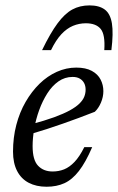

<svg xmlns="http://www.w3.org/2000/svg" viewBox="-20 -700 448 730"><path d="M256 -407.5Q226.5 -407.5 202.2 -390.5Q178 -373.5 159.8 -344.8Q141.5 -316 129 -281.5Q116.5 -247 110.2 -211.2Q104 -175.5 104 -144.5Q104 -91.5 124.8 -69.8Q145.5 -48 180 -48Q203.5 -48 224 -56.2Q244.5 -64.5 263.5 -84.5Q282.5 -104.5 300.5 -140.5H330.5Q305.5 -82.5 280 -49.8Q254.5 -17 225 -3.5Q195.5 10 157 10Q118 10 89.2 -5Q60.5 -20 45 -50Q29.5 -80 29.5 -123.5Q29.5 -177 42 -225Q54.5 -273 77.5 -312.8Q100.5 -352.5 130.5 -381.8Q160.5 -411 196.2 -427Q232 -443 270 -443Q306 -443 329 -430.5Q352 -418 362.5 -397.5Q373 -377 373 -353.5Q373 -331.5 363.8 -309.8Q354.5 -288 340.5 -275Q310 -263 279.8 -251.8Q249.5 -240.5 218.8 -229.8Q188 -219 157.8 -209.2Q127.5 -199.5 97 -190.5L98.5 -227.5Q149.5 -241 185.8 -254.2Q222 -267.5 245.2 -280.2Q268.5 -293 281.8 -306Q295 -319 300.2 -332Q305.5 -345 305.5 -359Q305.5 -373.5 299.8 -384.2Q294 -395 283.2 -401.2Q272.5 -407.5 256 -407.5ZM306.5 -611.5Q281 -611.5 257.5 -601.8Q234 -592 213.2 -569.8Q192.5 -547.5 174 -509.5H140Q171.5 -574.5 198.8 -611.2Q226 -648 254.8 -663.8Q283.5 -679.5 320.5 -679.5Q357 -679.5 378.2 -663.8Q399.5 -648 405.5 -611Q411.5 -574 403.5 -509.5H376.5Q380.5 -568.5 362.8 -590Q345 -611.5 306.5 -611.5Z"/></svg>

Font: Newsreader 17pt
Style: Italic
Weight: 400
Italic angle: -17°
Version: Version 1.003